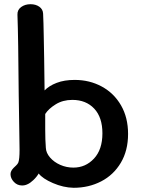

<svg xmlns="http://www.w3.org/2000/svg" viewBox="-20 -891 676 913"><path d="M589 -254Q589 -175 554.5 -117Q520 -59 461 -28.5Q402 2 330 2Q281 1 231.5 -20.5Q182 -42 164 -66Q154 -49 138.5 -34.5Q123 -20 111 -15Q99 -9 85 -9Q62 -9 46 -26Q30 -43 30 -63Q30 -78 45 -93Q49 -97 56.5 -104Q64 -111 67 -118Q73 -133 73 -179Q73 -219 72 -249L70 -380Q70 -421 69 -441Q67 -713 63 -821Q62 -844 80.5 -857.5Q99 -871 125 -871Q150 -871 167 -859Q184 -847 185 -826Q187 -784 188 -720.5Q189 -657 190 -614Q190 -573 192 -461Q213 -483 249.5 -497Q286 -511 335 -511Q406 -511 464 -479.5Q522 -448 555.5 -390Q589 -332 589 -254ZM467 -257Q467 -333 428 -374.5Q389 -416 324 -416Q279 -416 245 -395Q211 -374 195 -349V-276Q195 -225 198 -188Q199 -164 218 -142Q237 -120 266.5 -107Q296 -94 329 -94Q387 -94 427 -137Q467 -180 467 -257Z"/></svg>

Font: Mali SemiBold
Style: Regular
Weight: 600
Designer: Kitiyaporn Chalermlarp | Katatrad Aksorn Co.,Ltd.
Foundry: Cadson Demak Co.,Ltd.
Version: Version 1.000; ttfautohint (v1.6)